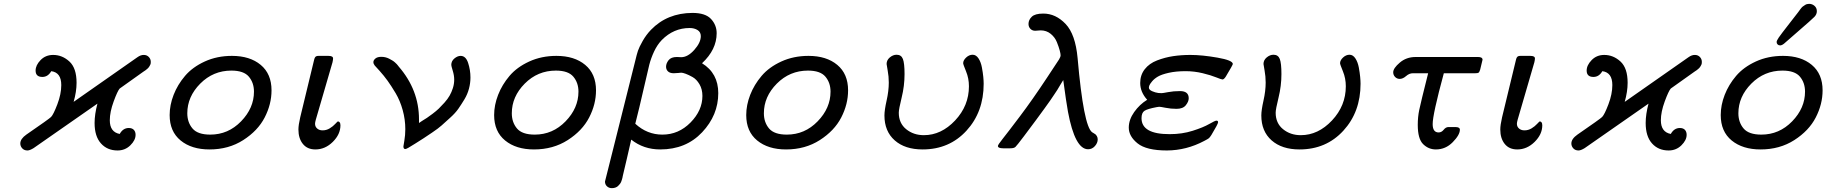

<svg xmlns="http://www.w3.org/2000/svg" viewBox="-20 -767 9458 993"><path d="M85 -24.9Q85 -48.8 116.2 -70.8Q235.4 -152.8 244.1 -162.1Q256.3 -174.3 276.6 -227.5Q296.9 -280.8 296.9 -327.1Q296.9 -392.1 245.1 -398.9Q228 -369.1 199.2 -369.1Q164.1 -369.1 164.1 -401.9Q164.1 -429.7 189.9 -456.3Q215.8 -482.9 254.9 -482.9Q301.8 -482.9 338.9 -449Q376 -415 376 -338.9Q376 -293 360.8 -240.2L690.9 -471.2Q708 -483.4 724.1 -482.9Q739.3 -482.9 749.5 -472.4Q759.8 -461.9 759.8 -446.8Q759.8 -442.9 759.3 -439Q758.8 -435.1 756.8 -431.6Q754.9 -428.2 753.4 -425Q752 -421.9 749 -418.5Q746.1 -415 744.6 -413.6Q743.2 -412.1 738.5 -408.4Q733.9 -404.8 732.9 -403.8Q731.9 -402.8 727.1 -399.9Q722.2 -397 721.2 -396Q600.1 -310.1 599.1 -309.1Q587.9 -296.9 567.9 -242.4Q547.9 -188 547.9 -145Q547.9 -84 599.1 -74.2Q616.2 -105 646 -105Q663.1 -105 672.1 -95.5Q681.2 -85.9 681.2 -69.8Q681.2 -42 654.1 -15.4Q627 11.2 587.9 11.2Q534.7 11.2 502 -25.4Q469.2 -62 469.2 -130.9Q469.2 -175.8 483.9 -231L153.8 -1Q133.8 11.2 122.1 11.2Q105 11.2 95 0.2Q85 -10.7 85 -24.9Z M857.4 -171.9Q857.4 -223.6 877.9 -276.4Q898.4 -329.1 937 -374.5Q975.6 -419.9 1039.1 -449Q1102.5 -478 1179.7 -478Q1272.5 -478 1328.4 -431.4Q1384.3 -384.8 1384.3 -299.8Q1384.3 -228 1348.9 -159.4Q1313.5 -90.8 1238 -42.5Q1162.6 5.9 1063.5 5.9Q970.7 5.9 914.1 -40.5Q857.4 -86.9 857.4 -171.9ZM948.7 -181.2Q948.7 -134.3 975.6 -102.5Q1002.4 -70.8 1067.4 -70.8Q1160.2 -70.8 1226.8 -139.4Q1293.5 -208 1293.5 -293Q1293.5 -338.9 1267.1 -370.4Q1240.7 -401.9 1176.8 -401.9Q1082.5 -401.9 1015.6 -334.5Q948.7 -267.1 948.7 -181.2Z M1523.4 -97.2Q1523.4 -120.1 1532.7 -160.2L1603.5 -453.1Q1605.5 -460.9 1606 -462.9Q1606.4 -464.8 1608.9 -469.5Q1611.3 -474.1 1616 -476.1Q1620.6 -478 1627.4 -478H1678.7Q1702.6 -478 1702.6 -464.8Q1702.6 -458 1699.7 -444.8L1613.3 -147.9Q1609.4 -133.8 1609.4 -127Q1609.4 -111.8 1620.4 -102.3Q1631.3 -92.8 1648.4 -92.8Q1668.5 -92.8 1685.5 -103.3Q1702.6 -113.8 1713.1 -125.5Q1723.6 -137.2 1725.6 -138.2Q1731.4 -140.1 1736.1 -135Q1740.7 -129.9 1740.7 -119.1Q1740.7 -72.3 1701.2 -33.2Q1661.6 5.9 1611.3 5.9Q1569.3 5.9 1546.4 -22.7Q1523.4 -51.3 1523.4 -97.2Z M1911.1 -445.8Q1911.1 -455.6 1921.6 -464.4Q1932.1 -473.1 1952.1 -473.1Q1963.4 -473.1 1973.9 -470.5Q1984.4 -467.8 1992.7 -463.4Q2001 -459 2008.5 -454.6Q2016.1 -450.2 2022.2 -444.6Q2028.3 -439 2032.2 -435.1Q2036.1 -431.2 2039.1 -426.8L2042 -422.9Q2147 -301.8 2147 -149.9V-130.9L2162.1 -141.1Q2178.2 -150.9 2188.2 -157.5Q2198.2 -164.1 2217.3 -178.5Q2236.3 -192.9 2249.3 -205.3Q2262.2 -217.8 2278.8 -236.3Q2295.4 -254.9 2305.4 -272.5Q2315.4 -290 2322.3 -311.5Q2329.1 -333 2329.1 -355Q2329.1 -377 2321.5 -401.4Q2314 -425.8 2314 -431.2Q2314 -451.2 2330.1 -464.6Q2346.2 -478 2362.3 -478Q2389.2 -478 2401.1 -441.4Q2413.1 -404.8 2413.1 -366.2Q2413.1 -337.4 2405.5 -308.6Q2397.9 -279.8 2382.1 -253.4Q2366.2 -227.1 2350.6 -204.6Q2335 -182.1 2308.1 -158Q2281.2 -133.8 2264.2 -118.4Q2247.1 -103 2215.1 -81.5Q2183.1 -60.1 2170.2 -51.5Q2157.2 -43 2126.7 -23.9Q2096.2 -4.9 2092.3 -2.9Q2080.1 3.9 2076.2 3.9Q2066.4 3.9 2066.4 -9.8Q2066.4 -11.7 2071.3 -39.8Q2076.2 -67.9 2076.2 -99.1Q2076.2 -148.9 2062.7 -197.5Q2049.3 -246.1 2026.4 -284.7Q2003.4 -323.2 1984.4 -349.6Q1965.3 -376 1942.9 -400.9Q1920.4 -425.8 1918 -428.2Q1911.1 -437 1911.1 -445.8Z M2535.6 -171.9Q2535.6 -223.6 2556.2 -276.4Q2576.7 -329.1 2615.2 -374.5Q2653.8 -419.9 2717.3 -449Q2780.8 -478 2857.9 -478Q2950.7 -478 3006.6 -431.4Q3062.5 -384.8 3062.5 -299.8Q3062.5 -228 3027.1 -159.4Q2991.7 -90.8 2916.3 -42.5Q2840.8 5.9 2741.7 5.9Q2648.9 5.9 2592.3 -40.5Q2535.6 -86.9 2535.6 -171.9ZM2627 -181.2Q2627 -134.3 2653.8 -102.5Q2680.7 -70.8 2745.6 -70.8Q2838.4 -70.8 2905 -139.4Q2971.7 -208 2971.7 -293Q2971.7 -338.9 2945.3 -370.4Q2918.9 -401.9 2855 -401.9Q2760.7 -401.9 2693.8 -334.5Q2627 -267.1 2627 -181.2Z M3108.9 171.9Q3108.9 170.9 3153.8 -6.8L3265.6 -453.1Q3273.4 -486.3 3279.5 -504.6Q3285.6 -522.9 3303.7 -554.9Q3321.8 -586.9 3346.7 -612.8Q3430.7 -699.7 3561.5 -700.2Q3628.4 -700.2 3657.5 -668.7Q3686.5 -637.2 3686.5 -595.2Q3686.5 -510.3 3610.8 -439.9Q3694.8 -388.2 3694.8 -285.2Q3694.8 -171.4 3611.3 -82.8Q3527.8 5.9 3394.5 5.9Q3308.6 5.9 3244.6 -44.9Q3242.7 -37.1 3237.8 -15.1Q3232.9 6.8 3222.4 52Q3211.9 97.2 3200.7 144L3199.7 149.9Q3198.7 154.8 3197.3 159.4Q3195.8 164.1 3193.4 171.1Q3190.9 178.2 3186.3 184.1Q3181.6 189.9 3176.3 195.1Q3170.9 200.2 3162.8 203.1Q3154.8 206.1 3144.5 206.1Q3129.4 206.1 3119.1 196.5Q3108.9 187 3108.9 171.9ZM3265.6 -127Q3326.7 -70.8 3405.8 -70.8Q3489.7 -70.8 3551.3 -133.3Q3612.8 -195.8 3612.8 -271Q3612.8 -305.2 3597.7 -331.1Q3582.5 -356.9 3562 -368.4Q3541.5 -379.9 3526.1 -385.5Q3510.7 -391.1 3502.9 -391.1Q3500 -391.1 3487.8 -389.6Q3475.6 -388.2 3464.8 -388.2Q3444.8 -388.2 3434.8 -397.7Q3424.8 -407.2 3424.8 -421.9Q3424.8 -439 3437.7 -455.6Q3450.7 -472.2 3480.5 -472.2Q3485.4 -472.2 3492.4 -471.7Q3499.5 -471.2 3502.9 -471.2Q3537.1 -471.2 3570.8 -509Q3604.5 -546.9 3604.5 -580.1Q3604.5 -601.1 3587.6 -611.6Q3570.8 -622.1 3546.9 -622.1Q3463.9 -622.1 3402.8 -560.1Q3378.9 -535.2 3362.8 -500.5Q3346.7 -465.8 3338.1 -432.4Q3329.6 -398.9 3308.1 -304Q3286.6 -209 3265.6 -127Z M3839.4 -171.9Q3839.4 -223.6 3859.9 -276.4Q3880.4 -329.1 3918.9 -374.5Q3957.5 -419.9 4021 -449Q4084.5 -478 4161.6 -478Q4254.4 -478 4310.3 -431.4Q4366.2 -384.8 4366.2 -299.8Q4366.2 -228 4330.8 -159.4Q4295.4 -90.8 4220 -42.5Q4144.5 5.9 4045.4 5.9Q3952.6 5.9 3896 -40.5Q3839.4 -86.9 3839.4 -171.9ZM3930.7 -181.2Q3930.7 -134.3 3957.5 -102.5Q3984.4 -70.8 4049.3 -70.8Q4142.1 -70.8 4208.7 -139.4Q4275.4 -208 4275.4 -293Q4275.4 -338.9 4249 -370.4Q4222.7 -401.9 4158.7 -401.9Q4064.5 -401.9 3997.6 -334.5Q3930.7 -267.1 3930.7 -181.2Z M4554.2 -169.9Q4554.2 -196.8 4565.4 -246.8Q4576.7 -296.9 4576.7 -339.8Q4576.7 -372.1 4571 -402.1Q4565.4 -432.1 4565.4 -436Q4565.4 -456.1 4582 -470Q4598.6 -483.9 4617.2 -483.9Q4641.1 -483.9 4649.7 -461.9Q4658.2 -439.9 4658.2 -383.8Q4658.2 -322.8 4643.3 -262.5Q4628.4 -202.1 4628.4 -184.1Q4628.4 -129.9 4666.5 -98.9Q4704.6 -67.9 4758.3 -67.9Q4848.1 -67.9 4919.7 -144Q4991.2 -220.2 4991.2 -320.8Q4991.2 -361.8 4976.3 -397.9Q4961.4 -434.1 4961.4 -439.9Q4961.4 -455.1 4976.8 -469.5Q4992.2 -483.9 5010.3 -483.9Q5028.3 -483.9 5040.8 -464.8Q5053.2 -445.8 5058.3 -418Q5063.5 -390.1 5065.4 -369.6Q5067.4 -349.1 5067.4 -334Q5067.4 -188 4978.5 -91.1Q4889.6 5.9 4751.5 5.9Q4660.6 5.9 4607.4 -41Q4554.2 -87.9 4554.2 -169.9Z M5141.1 -12.2Q5141.1 -18.1 5165 -48.1Q5189 -78.1 5254.6 -165Q5320.3 -252 5395 -365.2Q5449.2 -446.3 5457.3 -459.7Q5465.3 -473.1 5465.3 -481Q5465.3 -488.8 5460.7 -506.3Q5456.1 -523.9 5446 -549.1Q5436 -574.2 5414.1 -592Q5392.1 -609.9 5362.3 -609.9Q5356.4 -609.9 5347.4 -608.9Q5338.4 -607.9 5334 -607.9Q5318.8 -607.9 5309.1 -617.9Q5299.3 -627.9 5299.3 -643.1Q5299.3 -664.1 5316.2 -680.4Q5333 -696.8 5376 -696.8Q5439.9 -696.8 5491 -643.3Q5542 -589.8 5553.2 -466.8Q5584 -114.7 5628.4 -83Q5629.4 -82 5635.7 -78.6Q5642.1 -75.2 5645.8 -72Q5649.4 -68.8 5653.3 -62Q5657.2 -55.2 5657.2 -45.9Q5657.2 -27.8 5642.8 -11.5Q5628.4 4.9 5607.4 4.9Q5539.6 4.9 5503.4 -189Q5494.6 -236.8 5479 -353Q5473.1 -344.2 5462.6 -326.2Q5452.1 -308.1 5448.2 -302Q5444.3 -295.9 5433.3 -279.5Q5422.4 -263.2 5412.4 -248.5Q5402.3 -233.9 5382.8 -207Q5363.3 -180.2 5338.1 -146Q5313 -111.8 5276.1 -63Q5239.3 -14.2 5231.7 -7.1Q5224.1 0 5205.1 0H5168Q5141.1 0 5141.1 -12.2Z M5817.9 -106.9Q5817.9 -147.9 5845.9 -187.5Q5874 -227.1 5913.1 -251Q5877 -291 5877 -337.9Q5877 -378.9 5900.4 -408.9Q5923.8 -439 5964.4 -454.6Q6004.9 -470.2 6047.4 -476.6Q6089.8 -482.9 6136.7 -482.9Q6196.8 -482.9 6276.4 -469Q6356 -455.1 6356 -436Q6356 -431.2 6319.8 -371.1Q6310.1 -356 6302.7 -356Q6296.9 -356 6270 -366.9Q6243.2 -377.9 6200 -388.4Q6156.7 -398.9 6111.8 -398.9Q6062 -398.9 6024.4 -390.4Q5986.8 -381.8 5968.3 -370.8Q5949.7 -359.9 5938.2 -345.9Q5926.8 -332 5924.3 -325Q5921.9 -317.9 5921.9 -314Q5921.9 -302.7 5938.5 -295.4Q5955.1 -288.1 5970.7 -286.1L5987.8 -285.2Q5993.7 -285.2 6021.2 -290.5Q6048.8 -295.9 6083 -295.9Q6127.9 -295.9 6127.9 -258.8Q6127.9 -241.7 6113 -222.9Q6098.1 -204.1 6064.9 -204.1Q6035.2 -204.1 6008.5 -209.5Q5981.9 -214.8 5975.1 -214.8Q5970.2 -214.8 5961.9 -212.9Q5915 -204.1 5899.4 -194.1Q5883.8 -184.1 5883.8 -155.8Q5883.8 -72.8 6029.8 -73.2Q6093.8 -73.2 6148.4 -90.6Q6203.1 -107.9 6233.6 -125.5Q6264.2 -143.1 6271 -143.1Q6279.8 -143.1 6279.8 -134.8Q6279.8 -126 6245.1 -68.8Q6237.3 -56.6 6232.2 -52.2Q6227.1 -47.9 6208 -38.1Q6116.2 10.7 6015.1 11.2Q5909.2 11.2 5863.5 -25.4Q5817.9 -62 5817.9 -106.9Z M6503.4 -169.9Q6503.4 -196.8 6514.6 -246.8Q6525.9 -296.9 6525.9 -339.8Q6525.9 -372.1 6520.3 -402.1Q6514.6 -432.1 6514.6 -436Q6514.6 -456.1 6531.2 -470Q6547.9 -483.9 6566.4 -483.9Q6590.3 -483.9 6598.9 -461.9Q6607.4 -439.9 6607.4 -383.8Q6607.4 -322.8 6592.5 -262.5Q6577.6 -202.1 6577.6 -184.1Q6577.6 -129.9 6615.7 -98.9Q6653.8 -67.9 6707.5 -67.9Q6797.4 -67.9 6868.9 -144Q6940.4 -220.2 6940.4 -320.8Q6940.4 -361.8 6925.5 -397.9Q6910.6 -434.1 6910.6 -439.9Q6910.6 -455.1 6926 -469.5Q6941.4 -483.9 6959.5 -483.9Q6977.5 -483.9 6990 -464.8Q7002.4 -445.8 7007.6 -418Q7012.7 -390.1 7014.6 -369.6Q7016.6 -349.1 7016.6 -334Q7016.6 -188 6927.7 -91.1Q6838.9 5.9 6700.7 5.9Q6609.9 5.9 6556.6 -41Q6503.4 -87.9 6503.4 -169.9Z M7185.5 -393.1Q7185.5 -414.1 7219.5 -443.1Q7253.4 -472.2 7301.3 -472.2H7624.5Q7647.5 -472.2 7647.5 -458Q7647.5 -455.1 7635.3 -407.2Q7631.3 -394 7627 -391.1Q7622.6 -388.2 7610.4 -388.2H7447.3Q7389.2 -174.3 7389.6 -125Q7389.6 -82 7420.4 -82Q7435.5 -82 7446.5 -95.9Q7457.5 -109.9 7471.2 -109.9H7507.3Q7530.3 -109.9 7530.3 -96.2Q7530.3 -69.3 7493.4 -31.7Q7456.5 5.9 7406.2 5.9Q7368.2 5.9 7340.3 -21.5Q7312.5 -48.8 7312.5 -121.1Q7312.5 -162.1 7320.1 -198.5Q7327.6 -234.9 7366.2 -388.2H7287.6Q7268.6 -388.2 7252 -373.5Q7235.4 -358.9 7219.2 -358.9Q7205.1 -358.9 7195.3 -368.9Q7185.5 -378.9 7185.5 -393.1Z M7739.3 -97.2Q7739.3 -120.1 7748.5 -160.2L7819.3 -453.1Q7821.3 -460.9 7821.8 -462.9Q7822.3 -464.8 7824.7 -469.5Q7827.1 -474.1 7831.8 -476.1Q7836.4 -478 7843.3 -478H7894.5Q7918.5 -478 7918.5 -464.8Q7918.5 -458 7915.5 -444.8L7829.1 -147.9Q7825.2 -133.8 7825.2 -127Q7825.2 -111.8 7836.2 -102.3Q7847.2 -92.8 7864.3 -92.8Q7884.3 -92.8 7901.4 -103.3Q7918.5 -113.8 7929 -125.5Q7939.5 -137.2 7941.4 -138.2Q7947.3 -140.1 7951.9 -135Q7956.5 -129.9 7956.5 -119.1Q7956.5 -72.3 7917 -33.2Q7877.4 5.9 7827.1 5.9Q7785.2 5.9 7762.2 -22.7Q7739.3 -51.3 7739.3 -97.2Z M8106.9 -24.9Q8106.9 -48.8 8138.2 -70.8Q8257.3 -152.8 8266.1 -162.1Q8278.3 -174.3 8298.6 -227.5Q8318.8 -280.8 8318.8 -327.1Q8318.8 -392.1 8267.1 -398.9Q8250 -369.1 8221.2 -369.1Q8186 -369.1 8186 -401.9Q8186 -429.7 8211.9 -456.3Q8237.8 -482.9 8276.9 -482.9Q8323.7 -482.9 8360.8 -449Q8397.9 -415 8397.9 -338.9Q8397.9 -293 8382.8 -240.2L8712.9 -471.2Q8730 -483.4 8746.1 -482.9Q8761.2 -482.9 8771.5 -472.4Q8781.7 -461.9 8781.7 -446.8Q8781.7 -442.9 8781.2 -439Q8780.8 -435.1 8778.8 -431.6Q8776.9 -428.2 8775.4 -425Q8773.9 -421.9 8771 -418.5Q8768.1 -415 8766.6 -413.6Q8765.1 -412.1 8760.5 -408.4Q8755.9 -404.8 8754.9 -403.8Q8753.9 -402.8 8749 -399.9Q8744.1 -397 8743.2 -396Q8622.1 -310.1 8621.1 -309.1Q8609.9 -296.9 8589.8 -242.4Q8569.8 -188 8569.8 -145Q8569.8 -84 8621.1 -74.2Q8638.2 -105 8668 -105Q8685.1 -105 8694.1 -95.5Q8703.1 -85.9 8703.1 -69.8Q8703.1 -42 8676 -15.4Q8648.9 11.2 8609.9 11.2Q8556.6 11.2 8523.9 -25.4Q8491.2 -62 8491.2 -130.9Q8491.2 -175.8 8505.9 -231L8175.8 -1Q8155.8 11.2 8144 11.2Q8127 11.2 8116.9 0.2Q8106.9 -10.7 8106.9 -24.9Z M8879.4 -171.9Q8879.4 -223.6 8899.9 -276.4Q8920.4 -329.1 8959 -374.5Q8997.6 -419.9 9061 -449Q9124.5 -478 9201.7 -478Q9294.4 -478 9350.3 -431.4Q9406.2 -384.8 9406.2 -299.8Q9406.2 -228 9370.8 -159.4Q9335.4 -90.8 9260 -42.5Q9184.6 5.9 9085.4 5.9Q8992.7 5.9 8936 -40.5Q8879.4 -86.9 8879.4 -171.9ZM8970.7 -181.2Q8970.7 -134.3 8997.6 -102.5Q9024.4 -70.8 9089.4 -70.8Q9182.1 -70.8 9248.8 -139.4Q9315.4 -208 9315.4 -293Q9315.4 -338.9 9289.1 -370.4Q9262.7 -401.9 9198.7 -401.9Q9104.5 -401.9 9037.6 -334.5Q8970.7 -267.1 8970.7 -181.2ZM9168.5 -549.8Q9168.5 -556.6 9179.4 -572.8Q9190.4 -588.9 9233.4 -644Q9261.2 -680.2 9279.3 -703.1Q9280.3 -704.1 9284.4 -710Q9288.6 -715.8 9290.5 -718.5Q9292.5 -721.2 9296.9 -726.6Q9301.3 -731.9 9305.4 -734.4Q9309.6 -736.8 9314.5 -740.5Q9319.3 -744.1 9325 -745.6Q9330.6 -747.1 9336.4 -747.1Q9352.5 -747.1 9364.5 -736.6Q9376.5 -726.1 9376.5 -709Q9376.5 -692.9 9364 -679.9Q9351.6 -667 9275.4 -601.1Q9233.4 -564.9 9206.5 -541Q9195.3 -532.2 9186.5 -532.2Q9178.7 -532.2 9173.6 -537.1Q9168.5 -542 9168.5 -549.8Z"/></svg>

Font: CMU Concrete
Style: BoldItalic
Weight: 700
Italic angle: -14.04°
Version: Version 0.7.0